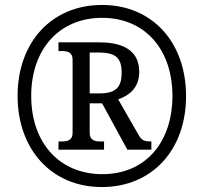

<svg xmlns="http://www.w3.org/2000/svg" viewBox="-20 -745 823 775"><path d="M391 10C594 10 731 -140 731 -357C731 -574 595 -725 392 -725C188 -725 51 -574 51 -358C51 -142 188 10 391 10ZM393 -42C223 -42 106 -165 106 -358C106 -547 220 -673 392 -673C564 -673 676 -547 676 -358C676 -170 567 -42 393 -42ZM216 -141H400V-174H387C363 -174 342 -178 342 -209V-328H392L494 -141H591V-174C560 -174 552 -179 539 -201L457 -344C501 -359 542 -390 542 -455C542 -533 488 -574 382 -574H216V-539H228C252 -539 273 -535 273 -504V-209C273 -178 252 -174 228 -174H216ZM381 -368H342V-533H378C445 -533 471 -513 471 -452C471 -394 449 -368 381 -368Z"/></svg>

Font: Noto Serif Lao SemiCondensed Medium
Style: Regular
Weight: 500
Width: 4
Designer: Monotype Design Team
Foundry: Monotype Imaging Inc.
Version: Version 2.003